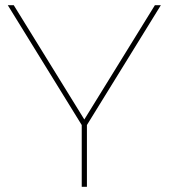

<svg xmlns="http://www.w3.org/2000/svg" viewBox="-20 -720 650 740"><path d="M295 0V-245L300 -230L10 -700H33L309 -253H301L577 -700H600L310 -230L315 -245V0Z"/></svg>

Font: Montserrat Thin
Style: Regular
Weight: 100
Designer: Julieta Ulanovsky
Foundry: Julieta Ulanovsky
Version: Version 9.000